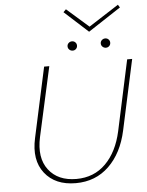

<svg xmlns="http://www.w3.org/2000/svg" viewBox="-63 -1016 818 1071"><g transform="rotate(-5 346.5 -480.5)"><path d="M648 -950 465 -830 332 -951 347 -966 470 -858 638 -966ZM346 -740.5Q338 -748 338 -759Q338 -770 346 -777.5Q354 -785 365 -785Q376 -785 383.5 -777.5Q391 -770 391 -759Q391 -748 383.5 -740.5Q376 -733 365 -733Q354 -733 346 -740.5ZM532 -740.5Q524 -748 524 -759Q524 -770 532 -777.5Q540 -785 551 -785Q562 -785 569.5 -777.5Q577 -770 577 -759Q577 -748 569.5 -740.5Q562 -733 551 -733Q540 -733 532 -740.5ZM663 -658H691L606 -265Q579 -140 504 -67.5Q429 5 318 5Q203 5 144.5 -69.5Q86 -144 113 -266L198 -658H227L141 -269Q116 -154 168 -86Q220 -18 323 -18Q422 -18 487.5 -83.5Q553 -149 578 -263Z"/></g></svg>

Font: EauTestText Extralight
Style: Italic
Weight: 250
Italic angle: -12°
Designer: Christian Thalmann (Catharsis Fonts)
Version: Version 0.001;PS 000.001;hotconv 1.0.88;makeotf.lib2.5.64775